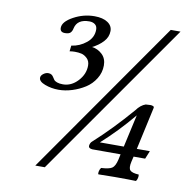

<svg xmlns="http://www.w3.org/2000/svg" viewBox="-76 -731 790 815"><g transform="rotate(10 318.5 -324.0)"><path d="M484.9 -134.8 516.1 -274.9Q452.6 -198.2 381.8 -134.8ZM533.2 -100.1 527.8 -77.1Q521.5 -49.3 530.3 -39.8Q539.1 -30.3 567.9 -28.8Q569.3 -22.9 567.4 -13.9Q565.4 -4.9 561 0Q532.2 -1 481.9 -1H467.8Q425.8 -1 398.9 0Q396.5 -4.4 398.7 -13.7Q400.9 -22.9 405.8 -28.8Q439 -30.3 452.1 -38.6Q465.3 -46.9 472.2 -77.1L477.1 -100.1H355Q338.9 -101.6 338.9 -111.8Q340.3 -126 349.1 -132.8Q425.8 -202.1 505.9 -294.9Q523.9 -319.8 545.9 -327.1H547.9Q548.8 -327.1 556.2 -327.6Q563.5 -328.1 565.9 -328.1Q571.8 -328.1 577.1 -325.9Q582.5 -323.7 581.1 -317.9L541 -134.8H597.2L583 -100.1ZM84 -360.8Q84 -370.6 94.5 -378.4Q105 -386.2 115.2 -386.2Q124 -386.2 129.4 -382.6Q134.8 -378.9 137.9 -373.5Q141.1 -368.2 145 -362.8Q148.9 -357.4 158.7 -353.8Q168.5 -350.1 184.1 -350.1Q220.2 -350.1 248 -379.9Q275.9 -409.7 275.9 -446.8Q275.9 -466.3 263.9 -477.8Q252 -489.3 239 -492.2Q226.1 -495.1 210.9 -495.1Q199.7 -495.1 188 -493.2L190.9 -518.1Q226.6 -522.9 254.9 -545.9Q283.2 -568.8 283.2 -603Q283.2 -618.2 273.4 -625.5Q263.7 -632.8 249 -632.8Q197.3 -632.8 188 -592.8Q185.5 -579.6 178.7 -572.8Q171.9 -565.9 154.8 -565.9Q133.8 -565.9 133.8 -585Q133.8 -611.3 176.8 -634.8Q219.7 -658.2 267.1 -658.2Q302.7 -658.2 323.5 -644.5Q344.2 -630.9 344.2 -607.9Q344.2 -582 325.2 -561.5Q306.2 -541 278.8 -527.8Q304.2 -524.4 323 -506.6Q341.8 -488.8 341.8 -459Q341.8 -428.2 325.4 -401.9Q309.1 -375.5 283.4 -359.1Q257.8 -342.8 228 -333.5Q198.2 -324.2 169.9 -324.2Q138.7 -324.2 111.3 -334.5Q84 -344.7 84 -360.8ZM128.9 9.8 595.2 -657.2H637.2L169.9 9.8Z"/></g></svg>

Font: Common Serif News
Style: Italic
Weight: 450
Italic angle: -12°
Designer: Philipp H. Poll, Khaled Hosny
Foundry: Stefan Peev, Context Ltd.
Version: Version 1.026